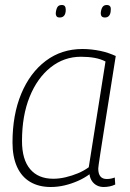

<svg xmlns="http://www.w3.org/2000/svg" viewBox="-20 -738 519 768"><path d="M395 10Q380 10 368 4Q356 -2 348 -13.5Q340 -25 338 -41Q318 -26 292 -14.5Q266 -3 238.5 3.5Q211 10 183 10Q135 10 100.5 -10.5Q66 -31 48 -71Q30 -111 30 -168Q30 -279 65 -363Q100 -447 163 -494.5Q226 -542 310 -542Q328 -542 346 -540Q364 -538 381 -534.5Q398 -531 414 -525.5Q430 -520 443 -514Q427 -412 415 -337.5Q403 -263 395 -211.5Q387 -160 382 -128.5Q377 -97 375 -81.5Q373 -66 373 -64Q373 -43 381.5 -32.5Q390 -22 407 -22Q416 -22 423.5 -23.5Q431 -25 439 -28L441 0Q431 5 419 7.5Q407 10 395 10ZM335 -69 402 -492Q383 -502 358.5 -506.5Q334 -511 304 -511Q236 -511 182.5 -468.5Q129 -426 98.5 -350.5Q68 -275 68 -174Q68 -100 100.5 -61.5Q133 -23 193 -23Q217 -23 242.5 -29Q268 -35 292 -45Q316 -55 335 -69ZM400 -668Q391 -668 387 -672.5Q383 -677 383 -685Q384 -700 389.5 -709Q395 -718 407 -718Q416 -718 420 -713Q424 -708 423 -699Q423 -684 417 -676Q411 -668 400 -668ZM219 -668Q210 -668 206.5 -672.5Q203 -677 203 -684Q204 -699 209 -708.5Q214 -718 227 -718Q236 -718 239.5 -713Q243 -708 243 -699Q243 -684 237 -676Q231 -668 219 -668Z"/></svg>

Font: Georama ExtraCondensed Thin ExtraLight
Style: Italic
Weight: 250
Italic angle: -9°
Version: Version 1.001